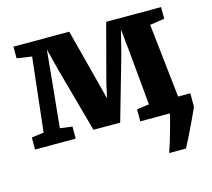

<svg xmlns="http://www.w3.org/2000/svg" viewBox="-107 -685 1124 1017"><g transform="rotate(-15 455.0 -177.0)"><path d="M18 0V-66L85 -75L130.5 -480L48.5 -492V-556H354.5L437 -239L456.5 -163L473 -239L557 -556H858V-492L778 -480L822.5 -75H889.5V0Q873.5 35.5 854.5 75.2Q835.5 115 818.8 149Q802 183 791.5 202H699.5Q707.5 179.5 718.8 142.2Q730 105 740.8 66Q751.5 27 757.5 0H595V-66L662.5 -75L635.5 -366L622 -496L589.5 -367.5L490.5 -21H344L247.5 -370.5L215.5 -496L203.5 -370.5L174 -75L241 -66V0Z"/></g></svg>

Font: Merriweather Black
Style: Regular
Weight: 900
Designer: Eben Sorkin
Foundry: Eben Sorkin
Version: Version 2.200;gftools[0.9.31]